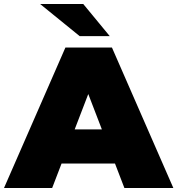

<svg xmlns="http://www.w3.org/2000/svg" viewBox="-39 -937 884 957"><path d="M-19 0 287 -700H519L825 0H581L355 -588H447L221 0ZM163 -122 223 -292H545L605 -122ZM358 -757 161 -917H376L508 -757Z"/></svg>

Font: MOST Montserrat Black
Style: Regular
Weight: 900
Designer: Julieta Ulanovsky
Foundry: Julieta Ulanovsky
Version: Version 8.000;March 11, 2024;FontCreator 15.0.0.2926 64-bit